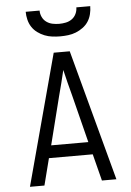

<svg xmlns="http://www.w3.org/2000/svg" viewBox="-59 -934 669 978"><g transform="rotate(-5 275.0 -445.0)"><path d="M54 0 234 -670H316L496 0H422L387 -137H163L128 0ZM370 -201 308 -447Q299 -479 291 -512Q283 -545 275 -578Q267 -545 259 -512Q251 -479 242 -447L180 -201ZM275 -750Q255 -750 234.5 -752.5Q214 -755 195 -762.5Q176 -770 159 -782.5Q142 -795 131 -812Q120 -829 115 -849.5Q110 -870 110 -890H181Q181 -873 188.5 -857Q196 -841 210 -831Q224 -821 241 -817.5Q258 -814 275 -814Q292 -814 309 -817.5Q326 -821 340 -831Q354 -841 361.5 -857Q369 -873 369 -890H440Q440 -870 435 -849.5Q430 -829 419 -812Q408 -795 391 -782.5Q374 -770 355 -762.5Q336 -755 315.5 -752.5Q295 -750 275 -750Z"/></g></svg>

Font: Lode
Style: Regular
Weight: 400
Monospace: yes
Designer: Belleve Invis
Foundry: Belleve Invis
Version: Version 29.2.0; ttfautohint (v1.8.3)